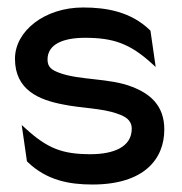

<svg xmlns="http://www.w3.org/2000/svg" viewBox="-20 -482 485 513"><path d="M20 -325C20 -241 85 -215 148 -203C195 -193 254 -193 294 -178C315 -171 332 -161 332 -138C332 -89 283 -70 222 -70C147 -70 107 -85 48 -139L38 -148L52 -51L54 -49C105 0 165 11 227 11C365 11 419 -57 419 -136C419 -201 380 -232 333 -250C273 -274 191 -267 137 -288C119 -295 107 -302 107 -323C107 -365 151 -381 207 -381C282 -381 327 -366 386 -312L396 -303L382 -400L380 -402C329 -451 264 -462 202 -462C99 -462 20 -399 20 -325Z"/></svg>

Font: Charger Sport
Style: SeBdNrw
Weight: 600
Designer: Jasper
Foundry: Cannot Into Space Fonts
Version: Version 1.1